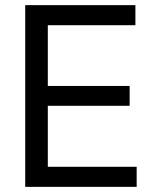

<svg xmlns="http://www.w3.org/2000/svg" viewBox="-20 -727 607 747"><path d="M78.1 -707H506.8V-628.9H166V-392.6H484.4V-315.4H166V-78.1H511.7V0H78.1Z"/></svg>

Font: WEMIX Pretendard Variable
Style: Regular
Weight: 400
Designer: Base glyphs from Inter by Rasmus Andersson; Hangeul glyphs from Noto Sans CJK(Source Han Sans) by Jang Soo-young and Kan
Foundry: Kil Hyung-jin
Version: Version 1.000;Glyphs 3.2 (3208)